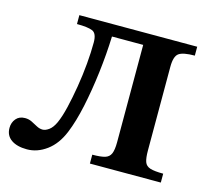

<svg xmlns="http://www.w3.org/2000/svg" viewBox="-112 -771 976 897"><g transform="rotate(15 376.0 -322.5)"><path d="M90 12Q42 12 14 -7.5Q-14 -27 -14 -64Q-14 -90 1.5 -108.5Q17 -127 45 -127Q63 -127 78 -119.5Q93 -112 107.5 -104Q122 -96 137 -96Q151 -96 167.5 -108Q184 -120 197 -148Q211 -179 222.5 -227.5Q234 -276 243.5 -333Q253 -390 258 -447Q263 -504 263 -551Q263 -595 240.5 -604.5Q218 -614 165 -614V-657H735V-614Q679 -614 658.5 -599.5Q638 -585 638 -534V-129Q638 -93 644.5 -74.5Q651 -56 672 -49.5Q693 -43 735 -43V0H392V-43Q432 -43 452.5 -49Q473 -55 481 -73.5Q489 -92 489 -129V-600H338Q335 -514 324 -423.5Q313 -333 296 -253.5Q279 -174 256 -118Q230 -54 185 -21Q140 12 90 12Z"/></g></svg>

Font: STIX Two Text
Style: Bold
Weight: 700
Designer: Ross Mills, John Hudson & Paul Hanslow, Tiro Typeworks Ltd; with prior portions MicroPress Inc., and Coen Hoffman.
Foundry: Tiro Typeworks Ltd
Version: Version 2.13 b171